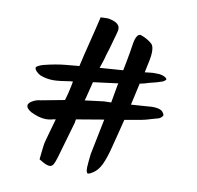

<svg xmlns="http://www.w3.org/2000/svg" viewBox="-80 -809 913 892"><g transform="rotate(10 376.0 -363.0)"><path d="M209 -4Q202 -4 190 -9Q179 -14 159 -26Q160 -33 162 -55Q164 -74 166 -90Q168 -106 172 -119Q177 -136 184 -162Q191 -188 201 -222Q194 -221 189 -220Q184 -219 182 -218Q169 -215 156 -215Q123 -215 83 -235Q60 -249 60 -262Q60 -276 84 -288Q101 -296 117 -297L228 -318V-319Q233 -335 237 -351.5Q241 -368 245 -387L249 -409Q246 -408 237 -408L196 -402Q171 -399 159 -399Q124 -399 95 -411Q85 -416 76.5 -424.5Q68 -433 67 -441Q66 -446 77.5 -452Q89 -458 101 -461Q157 -475 200 -479L266 -485Q268 -496 278.5 -539Q289 -582 308 -658L324 -725L353 -726Q363 -726 369 -724Q415 -714 415 -686Q415 -678 410 -661Q406 -646 401 -629Q396 -612 391 -593Q385 -574 380.5 -559.5Q376 -545 374 -535L360 -493L470 -501L478 -542Q481 -556 485.5 -583Q490 -610 493 -630Q497 -655 505 -667Q513 -679 523 -676Q555 -665 577 -645Q587 -635 587 -608Q587 -600 586 -591Q585 -582 583 -571L570 -509L597 -512Q601 -513 607.5 -513Q614 -513 622 -513Q632 -513 638 -512.5Q644 -512 647 -511Q669 -506 675 -495Q675 -492 668 -486.5Q661 -481 655 -480L633 -473L598 -464Q587 -460 576.5 -457.5Q566 -455 556 -453L533 -350Q566 -352 590.5 -354Q615 -356 631 -357Q658 -357 671 -351Q685 -345 690 -329Q691 -325 685 -319Q679 -313 672 -310L640 -301Q627 -297 614.5 -293.5Q602 -290 590 -288L515 -275Q510 -253 501 -219Q492 -185 481 -141Q469 -92 454 -59Q439 -26 416 -11Q400 0 392 0Q383 0 383 -27L385 -55L389 -92L423 -260L293 -238L291 -223L241 -50Q234 -26 227 -14Q220 -4 209 -4ZM318 -332 406 -343 441 -344 456 -429Q457 -431 457.5 -433Q458 -435 458 -437L341 -422L323 -350Z"/></g></svg>

Font: Mansalva
Style: Regular
Weight: 400
Designer: Carolina Short
Foundry: Carolina Short
Version: Version 2.112; ttfautohint (v1.8.4.7-5d5b)